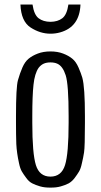

<svg xmlns="http://www.w3.org/2000/svg" viewBox="-20 -829 453 862"><path d="M206.5 -731Q239.3 -731.4 259.8 -747.1Q280.3 -762.7 287.1 -808.6H341.3Q337.4 -708 250 -683.6Q229 -677.7 206.5 -677.7Q160.2 -677.7 117.2 -705.6Q74.7 -733.4 71.8 -808.6H126Q132.8 -762.7 153.3 -747.1Q173.8 -731.4 206.5 -731ZM125 -307.6V-277.3Q125 -139.6 141.1 -87.9Q157.2 -36.1 206.5 -36.1Q255.9 -36.1 272 -87.9Q288.1 -139.6 288.1 -277.3V-307.6Q288.1 -449.7 274.9 -491.2Q261.7 -532.2 237.3 -543Q224.6 -548.8 206.5 -548.8Q188.5 -548.8 175.8 -543Q163.1 -537.1 153.3 -524.4Q135.7 -499 130.4 -448.7Q125 -398.9 125 -307.6ZM51.8 -277.3V-307.6Q51.8 -437.5 60.5 -468.8Q69.3 -500 80.6 -525.9Q91.8 -551.8 108.4 -565.4Q125 -579.1 149.4 -588.4Q174.3 -598.1 206.5 -598.1Q238.8 -598.1 263.7 -588.4Q288.1 -579.1 304.7 -565.4Q321.3 -551.8 332.5 -525.9Q343.8 -500 349.6 -480Q361.3 -437.5 361.3 -307.6V-277.3Q361.3 -169.9 357.4 -145Q353.5 -120.1 347.7 -96.2Q342.8 -72.3 335 -59.1Q327.1 -45.9 315.4 -30.3Q303.7 -14.6 288.6 -5.9Q273.4 2 252.9 7.8Q232.4 13.7 206.5 13.2Q180.7 13.7 160.2 7.8Q139.6 2 124.5 -5.9Q109.4 -13.7 97.7 -30.3Q85.9 -45.9 78.1 -59.1Q70.3 -72.3 65.4 -96.2Q55.2 -142.1 53.2 -182.6Q51.8 -223.1 51.8 -277.3Z"/></svg>

Font: Oswald-Light
Style: Light
Weight: 300
Designer: vernon adams
Foundry: vernon adams
Version: Version ; ttfautohint (v0.92.18-e454-dirty) -l 8 -r 50 -G 20